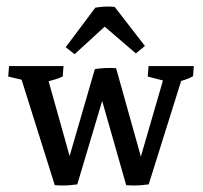

<svg xmlns="http://www.w3.org/2000/svg" viewBox="-20 -568 626 592"><path d="M148.9 2.9 43.5 -332 64.9 -317.9 5.4 -332 7.8 -364.3H175.8L173.3 -332Q163.1 -327.1 148.9 -322.8Q134.8 -318.4 120.6 -314.9L126.5 -329.6L208.5 -37.6L218.3 0.5Q208 2 196.5 2.9Q185.1 3.9 172.9 3.9Q160.6 3.9 148.9 2.9ZM171.4 -6.8 272.5 -355 324.2 -354.5 218.3 0.5ZM369.1 2.9 275.9 -323.7 272.5 -355Q286.1 -357.4 304.2 -358.2Q322.3 -358.9 337.9 -357.9L427.7 -37.6L438.5 0.5Q428.7 2 417 2.9Q405.3 3.9 393.1 3.9Q380.9 3.9 369.1 2.9ZM391.6 -6.8 485.8 -331.5 489.7 -317.9 435.5 -332 438 -364.3H577.6L575.2 -333Q563.5 -326.2 549.6 -321.8Q535.6 -317.4 521.5 -314L542.5 -331.1L438.5 0.5ZM333.5 -546.9 426.8 -426.3 398.9 -403.3 267.6 -516.1ZM333.5 -546.9 335.9 -516.1 210 -400.9 182.6 -422.4 273.9 -544.4Q290.5 -546.9 302.2 -547.6Q314 -548.3 333.5 -546.9Z"/></svg>

Font: Markazi Text
Style: Regular
Weight: 400
Designer: Borna Izadpanah (Arabic designer), Fiona Ross (Arabic design director) and Florian Runge (Latin designer)
Foundry: Borna Izadpanah and Florian Runge
Version: Version 1.000